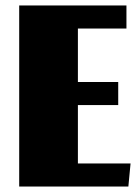

<svg xmlns="http://www.w3.org/2000/svg" viewBox="-20 -680 496 700"><path d="M264 -381H411V-297H264V-84H456L448 0H50V-660H441V-576H264Z"/></svg>

Font: Sansita ExtraBold
Style: Regular
Weight: 800
Designer: Pablo Cosgaya
Foundry: Omnibus-Type
Version: Version 1.006